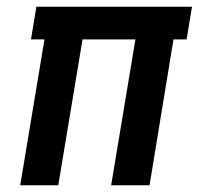

<svg xmlns="http://www.w3.org/2000/svg" viewBox="-20 -550 616 570"><path d="M40 0H153L225 -433H382L310 0H424L495 -433H534L550 -530H88L72 -433H112Z"/></svg>

Font: Iosevka Sparkle SmBdObl
Style: Regular
Weight: 600
Italic angle: -9°
Designer: Belleve Invis
Foundry: Belleve Invis
Version: Version 4.5.0; ttfautohint (v1.8.3)